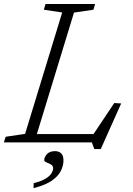

<svg xmlns="http://www.w3.org/2000/svg" viewBox="-44 -718 672 968"><path d="M329 -654.5 129 0H-24.5L-15.5 -28.5L82.5 -43L269.5 -655L177 -669L185.5 -698H435.5L427 -669ZM415.5 -24 532 -198.5 567 -196.5 464 33.5H431.5L419 0H78L91.5 -42H457.5ZM179 89.5Q179 74 192.8 59Q206.5 44 233.5 44Q252.5 44 264.2 55Q276 66 276 91Q276 116.5 263 143.2Q250 170 217.2 192.8Q184.5 215.5 125 230.5L126 205.5Q165.5 195.5 186.5 182.2Q207.5 169 215.8 155.2Q224 141.5 224 131Q224 117.5 212.8 111.2Q201.5 105 190.2 100.5Q179 96 179 89.5Z"/></svg>

Font: Newsreader 9pt Light
Style: Italic
Weight: 300
Italic angle: -17°
Designer: Hugues Gentile
Foundry: Production Type
Version: Version 1.003